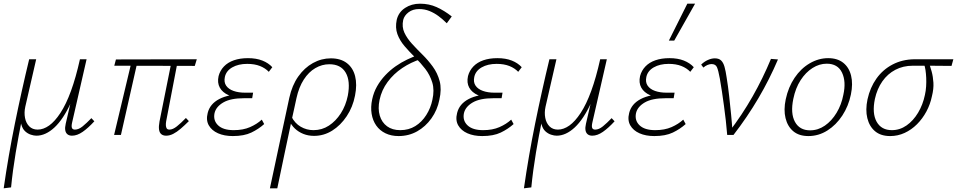

<svg xmlns="http://www.w3.org/2000/svg" viewBox="-21 -731 5184 1040"><path d="M-1 289Q24 114 59.5 -61Q95 -236 137 -410H175L116 -153Q109 -121 114.5 -92.5Q120 -64 137.5 -46.5Q155 -29 183 -29Q214 -29 245 -51Q276 -73 306.5 -119.5Q337 -166 363.5 -238.5Q390 -311 412 -410H436Q406 -268 364 -176.5Q322 -85 274 -40.5Q226 4 176 4Q163 4 146 -1.5Q129 -7 115 -20Q101 -33 94.5 -56.5Q88 -80 93 -115L98 -86Q80 1 64 96.5Q48 192 39 284ZM369 4Q354 4 344.5 -3.5Q335 -11 332.5 -25.5Q330 -40 335 -61L416 -410H448L370 -69Q365 -48 368.5 -38.5Q372 -29 385 -29Q405 -29 426.5 -46.5Q448 -64 474 -91L490 -74Q457 -38 427 -17Q397 4 369 4Z M879 4Q863 4 853 -4Q843 -12 840.5 -29Q838 -46 843 -73L910 -407H943L879 -74Q877 -62 877.5 -52Q878 -42 882 -35.5Q886 -29 897 -29Q915 -29 937 -46.5Q959 -64 986 -92L1002 -75Q979 -52 958 -34Q937 -16 917.5 -6Q898 4 879 4ZM597 0 694 -407H726L634 0ZM1034 -374 598 -375 607 -409 1045 -410Z M1240 6Q1194 6 1160 -9Q1126 -24 1110 -52Q1094 -80 1104 -119Q1116 -168 1166.5 -194.5Q1217 -221 1300 -221L1298 -200Q1252 -200 1218 -215Q1184 -230 1169.5 -256.5Q1155 -283 1163 -319Q1171 -349 1192 -371Q1213 -393 1246 -404.5Q1279 -416 1322 -416Q1367 -416 1400 -403Q1433 -390 1454 -367L1435 -342Q1416 -362 1387 -373.5Q1358 -385 1318 -385Q1270 -385 1237 -366Q1204 -347 1197 -314Q1191 -286 1204 -267Q1217 -248 1244 -238.5Q1271 -229 1306 -229H1350L1345 -199H1301Q1228 -199 1188.5 -176Q1149 -153 1141 -118Q1133 -78 1160.5 -52Q1188 -26 1245 -26Q1296 -26 1333.5 -42.5Q1371 -59 1397 -83L1410 -59Q1380 -32 1340.5 -13Q1301 6 1240 6Z M1441 289Q1455 226 1467 167.5Q1479 109 1492 50Q1505 -9 1518 -70.5Q1531 -132 1546 -201Q1561 -269 1594.5 -316.5Q1628 -364 1674 -389.5Q1720 -415 1771 -415Q1824 -415 1857.5 -389.5Q1891 -364 1902.5 -318.5Q1914 -273 1902 -213Q1890 -151 1857 -101.5Q1824 -52 1778.5 -23.5Q1733 5 1680 5Q1649 5 1622.5 -5.5Q1596 -16 1576 -35Q1556 -54 1545 -80L1558 -99Q1576 -63 1608 -44.5Q1640 -26 1677 -26Q1723 -26 1760.5 -50.5Q1798 -75 1825 -117Q1852 -159 1863 -213Q1878 -292 1851.5 -337.5Q1825 -383 1763 -383Q1723 -383 1687 -362Q1651 -341 1624.5 -300Q1598 -259 1585 -200Q1579 -171 1573.5 -147Q1568 -123 1561.5 -92.5Q1555 -62 1545 -15Q1535 32 1519.5 105Q1504 178 1481 289Z M2138 6Q2098 6 2067 -9Q2036 -24 2017 -51Q1998 -78 1992 -114.5Q1986 -151 1995 -193Q2003 -231 2021.5 -263.5Q2040 -296 2066 -323.5Q2092 -351 2122 -372Q2152 -393 2184.5 -408.5Q2217 -424 2247 -434L2259 -411Q2205 -394 2158 -362.5Q2111 -331 2078.5 -287Q2046 -243 2035 -190Q2025 -142 2036 -105Q2047 -68 2075.5 -47Q2104 -26 2147 -26Q2193 -26 2228.5 -48Q2264 -70 2288 -108Q2312 -146 2321 -190Q2333 -243 2320.5 -284Q2308 -325 2282.5 -358Q2257 -391 2226.5 -421Q2196 -451 2170 -481.5Q2144 -512 2131.5 -546.5Q2119 -581 2128 -624Q2138 -665 2173 -688Q2208 -711 2254 -711Q2303 -711 2344 -692.5Q2385 -674 2426 -642L2399 -605Q2377 -627 2354 -644Q2331 -661 2305 -671.5Q2279 -682 2249 -682Q2215 -682 2192 -664.5Q2169 -647 2163 -623Q2155 -585 2169.5 -554Q2184 -523 2210.5 -494Q2237 -465 2267 -435.5Q2297 -406 2323 -370.5Q2349 -335 2360.5 -291.5Q2372 -248 2359 -191Q2348 -135 2316 -90Q2284 -45 2238.5 -19.5Q2193 6 2138 6Z M2591 6Q2545 6 2511 -9Q2477 -24 2461 -52Q2445 -80 2455 -119Q2467 -168 2517.5 -194.5Q2568 -221 2651 -221L2649 -200Q2603 -200 2569 -215Q2535 -230 2520.5 -256.5Q2506 -283 2514 -319Q2522 -349 2543 -371Q2564 -393 2597 -404.5Q2630 -416 2673 -416Q2718 -416 2751 -403Q2784 -390 2805 -367L2786 -342Q2767 -362 2738 -373.5Q2709 -385 2669 -385Q2621 -385 2588 -366Q2555 -347 2548 -314Q2542 -286 2555 -267Q2568 -248 2595 -238.5Q2622 -229 2657 -229H2701L2696 -199H2652Q2579 -199 2539.5 -176Q2500 -153 2492 -118Q2484 -78 2511.5 -52Q2539 -26 2596 -26Q2647 -26 2684.5 -42.5Q2722 -59 2748 -83L2761 -59Q2731 -32 2691.5 -13Q2652 6 2591 6Z M2817 289Q2842 114 2877.5 -61Q2913 -236 2955 -410H2993L2934 -153Q2927 -121 2932.5 -92.5Q2938 -64 2955.5 -46.5Q2973 -29 3001 -29Q3032 -29 3063 -51Q3094 -73 3124.5 -119.5Q3155 -166 3181.5 -238.5Q3208 -311 3230 -410H3254Q3224 -268 3182 -176.5Q3140 -85 3092 -40.5Q3044 4 2994 4Q2981 4 2964 -1.5Q2947 -7 2933 -20Q2919 -33 2912.5 -56.5Q2906 -80 2911 -115L2916 -86Q2898 1 2882 96.5Q2866 192 2857 284ZM3187 4Q3172 4 3162.5 -3.5Q3153 -11 3150.5 -25.5Q3148 -40 3153 -61L3234 -410H3266L3188 -69Q3183 -48 3186.5 -38.5Q3190 -29 3203 -29Q3223 -29 3244.5 -46.5Q3266 -64 3292 -91L3308 -74Q3275 -38 3245 -17Q3215 4 3187 4Z M3523 6Q3477 6 3443 -9Q3409 -24 3393 -52Q3377 -80 3387 -119Q3399 -168 3449.5 -194.5Q3500 -221 3583 -221L3581 -200Q3535 -200 3501 -215Q3467 -230 3452.5 -256.5Q3438 -283 3446 -319Q3454 -349 3475 -371Q3496 -393 3529 -404.5Q3562 -416 3605 -416Q3650 -416 3683 -403Q3716 -390 3737 -367L3718 -342Q3699 -362 3670 -373.5Q3641 -385 3601 -385Q3553 -385 3520 -366Q3487 -347 3480 -314Q3474 -286 3487 -267Q3500 -248 3527 -238.5Q3554 -229 3589 -229H3633L3628 -199H3584Q3511 -199 3471.5 -176Q3432 -153 3424 -118Q3416 -78 3443.5 -52Q3471 -26 3528 -26Q3579 -26 3616.5 -42.5Q3654 -59 3680 -83L3693 -59Q3663 -32 3623.5 -13Q3584 6 3523 6ZM3602 -511 3702 -711H3744L3631 -511Z M3918 0Q3915 -38 3910.5 -78Q3906 -118 3900.5 -158Q3895 -198 3889.5 -235.5Q3884 -273 3878 -306Q3870 -350 3862.5 -367Q3855 -384 3833 -384Q3823 -384 3811 -379Q3799 -374 3789 -365L3777 -381Q3793 -397 3813 -406Q3833 -415 3851 -415Q3873 -415 3885 -403.5Q3897 -392 3903.5 -369Q3910 -346 3915 -311Q3923 -262 3928.5 -212Q3934 -162 3939 -112Q3944 -62 3947 -13L3927 -15Q3999 -109 4055.5 -208.5Q4112 -308 4155 -412L4193 -409Q4147 -301 4087 -199Q4027 -97 3952 0Z M4358 6Q4307 6 4276 -20Q4245 -46 4234 -91Q4223 -136 4235 -193Q4249 -259 4283 -309.5Q4317 -360 4365 -388Q4413 -416 4465 -416Q4515 -416 4546.5 -391Q4578 -366 4589 -321.5Q4600 -277 4588 -219Q4575 -156 4541.5 -105Q4508 -54 4460.5 -24Q4413 6 4358 6ZM4367 -25Q4410 -25 4447 -50.5Q4484 -76 4510.5 -120Q4537 -164 4547 -217Q4563 -289 4540 -337.5Q4517 -386 4457 -386Q4417 -386 4380 -362.5Q4343 -339 4315.5 -296.5Q4288 -254 4276 -195Q4260 -117 4285 -71Q4310 -25 4367 -25Z M4801 6Q4750 6 4719 -20Q4688 -46 4677 -91Q4666 -136 4678 -193Q4692 -257 4726.5 -305.5Q4761 -354 4813.5 -381.5Q4866 -409 4931 -410H5143L5133 -374Q5071 -375 5015 -375Q4959 -375 4923 -375Q4871 -375 4829 -353Q4787 -331 4758.5 -290.5Q4730 -250 4718 -195Q4702 -117 4727.5 -71.5Q4753 -26 4810 -26Q4853 -26 4889.5 -51.5Q4926 -77 4952 -120.5Q4978 -164 4989 -217Q4994 -239 4995.5 -263Q4997 -287 4996 -309.5Q4995 -332 4992 -352Q4989 -372 4983 -386L5009 -393Q5018 -371 5025.5 -343.5Q5033 -316 5035 -283Q5037 -250 5027 -210Q5018 -166 4997 -127Q4976 -88 4946 -58Q4916 -28 4879 -11Q4842 6 4801 6Z"/></svg>

Font: Ysabeau ExtraLight
Style: Italic
Weight: 250
Italic angle: -12°
Version: Version 2.000;gftools[0.9.27.dev2+g8671c4b]